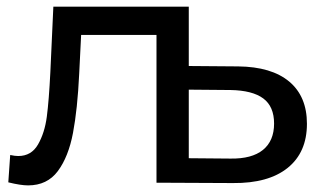

<svg xmlns="http://www.w3.org/2000/svg" viewBox="-20 -550 974 578"><path d="M5 -1.1 10.7 -83.4Q25 -80.3 34.9 -80.3Q74.4 -80.3 94.4 -115Q114.4 -149.7 120.9 -198.4Q127.3 -247.1 131.6 -333.4L140.6 -529.9H548.3V0H451.1V-473.4L474.6 -444.9H204L225.7 -474.3L218.4 -327.7Q213.3 -221.1 199.7 -149.6Q186.1 -78 154.1 -34.9Q122 8.1 64.6 8.1Q42.1 8.1 5 -1.1ZM451.1 0V-529.9H548.3V-351.3L697.1 -350.1Q797.4 -349 850.7 -304.4Q904 -259.7 904 -177.4Q904 -91.3 846 -44.6Q788 2.1 681.3 1.1ZM805.1 -178.1Q805.1 -229.4 772.6 -253.6Q740 -277.9 673.9 -279L548.3 -280.1V-73.7L673.9 -72.6Q738.1 -71.6 771.6 -98.7Q805.1 -125.9 805.1 -178.1Z"/></svg>

Font: iiserrat Thin
Style: Regular
Weight: 100
Designer: Akira Ohta
Foundry: Akira Ohta
Version: Version 1.200;Glyphs 3.3.1 (3343)